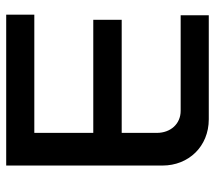

<svg xmlns="http://www.w3.org/2000/svg" viewBox="-58 -652 710 635"><g transform="rotate(-90 297.5 -335.0)"><path d="M67 -670V-153C67 -67 130 0 220 0H564V-93H248C205 -93 175 -126 175 -172V-288H549V-382H175V-577H566V-670Z"/></g></svg>

Font: LT Wave Text Medium
Style: Regular
Weight: 500
Designer: Daniel Lyons
Version: Version 2.5 (Glyphs App)